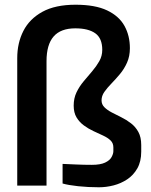

<svg xmlns="http://www.w3.org/2000/svg" viewBox="-20 -786 638 813"><path d="M399 7Q353 7 311 2.5Q269 -2 245 -9V-92Q270 -91 302.5 -89.5Q335 -88 369 -88Q405 -88 425 -97.5Q445 -107 452.5 -121Q460 -135 460 -146V-162Q460 -180 448 -191.5Q436 -203 416.5 -212Q397 -221 375.5 -231Q354 -241 335 -255Q316 -269 304 -289Q292 -309 292 -339Q292 -370 304 -395Q316 -420 334.5 -442Q353 -464 370.5 -484.5Q388 -505 400.5 -527Q413 -549 413 -575Q413 -624 383.5 -645Q354 -666 299 -666Q237 -666 207 -631.5Q177 -597 177 -527V0H53V-540Q53 -604 79 -655Q105 -706 159.5 -736Q214 -766 300 -766Q383 -766 433.5 -742Q484 -718 507 -676.5Q530 -635 530 -582Q530 -548 518 -521Q506 -494 488 -472.5Q470 -451 452 -432.5Q434 -414 422 -397Q410 -380 410 -361Q410 -344 422 -332Q434 -320 453 -310Q472 -300 493.5 -289.5Q515 -279 534.5 -264Q554 -249 566 -227Q578 -205 578 -172V-144Q578 -102 561.5 -73Q545 -44 518.5 -26.5Q492 -9 461 -1Q430 7 399 7Z"/></svg>

Font: Exo Thin SemiBold
Style: Regular
Weight: 600
Version: Version 2.000